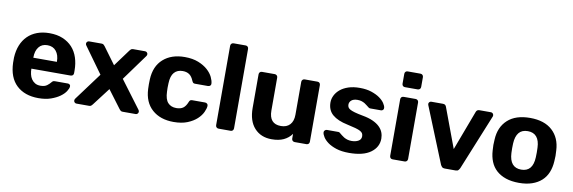

<svg xmlns="http://www.w3.org/2000/svg" viewBox="-53 -1147 4697 1573"><g transform="rotate(10 2296.0 -360.5)"><path d="M295 10Q180 10 112.5 -53.5Q45 -117 41 -240V-283Q44 -341 62.5 -386.5Q81 -432 113.5 -464Q146 -496 191.5 -513Q237 -530 294 -530Q357 -530 404.5 -510Q452 -490 484 -455Q516 -420 532 -371Q548 -322 548 -265V-242Q548 -231 541 -224.5Q534 -218 523 -218H197Q197 -195 202 -172.5Q207 -150 218.5 -132.5Q230 -115 248.5 -104Q267 -93 294 -93Q329 -93 348.5 -108Q368 -123 376 -134Q385 -145 390.5 -147.5Q396 -150 408 -150H512Q522 -150 528.5 -144Q535 -138 534 -128Q533 -112 517.5 -88Q502 -64 472 -42.5Q442 -21 398 -5.5Q354 10 295 10ZM197 -309H393V-311Q393 -365 367 -397.5Q341 -430 294 -430Q247 -430 222 -397.5Q197 -365 197 -311Z M610 0Q601 0 594.5 -6.5Q588 -13 588 -22Q588 -25 589 -29.5Q590 -34 594 -39L763 -267L608 -482Q602 -489 602 -498Q602 -507 608.5 -513.5Q615 -520 624 -520H728Q740 -520 746 -514Q752 -508 756 -503L859 -363L962 -503Q966 -508 972 -514Q978 -520 991 -520H1090Q1099 -520 1105.5 -513.5Q1112 -507 1112 -499Q1112 -489 1106 -482L949 -266L1119 -39Q1123 -34 1124 -30Q1125 -26 1125 -22Q1125 -13 1118.5 -6.5Q1112 0 1103 0H994Q983 0 977 -5.5Q971 -11 967 -16L856 -164L743 -16Q739 -11 733 -5.5Q727 0 716 0Z M1419 10Q1308 10 1240.5 -50Q1173 -110 1168 -220Q1167 -235 1167 -259.5Q1167 -284 1168 -300Q1173 -410 1240.5 -470Q1308 -530 1419 -530Q1485 -530 1532.5 -511Q1580 -492 1610.5 -464.5Q1641 -437 1655.5 -406.5Q1670 -376 1671 -353Q1672 -342 1664.5 -335.5Q1657 -329 1646 -329H1539Q1528 -329 1523 -333.5Q1518 -338 1513 -349Q1499 -384 1477 -399Q1455 -414 1422 -414Q1377 -414 1351.5 -385Q1326 -356 1324 -295Q1322 -255 1324 -225Q1326 -162 1351.5 -134Q1377 -106 1422 -106Q1457 -106 1478 -121Q1499 -136 1513 -171Q1517 -182 1522.5 -187Q1528 -192 1539 -192H1646Q1657 -192 1664.5 -185Q1672 -178 1671 -167Q1670 -146 1656 -115.5Q1642 -85 1612 -57Q1582 -29 1534.5 -9.5Q1487 10 1419 10Z M1793 0Q1782 0 1775 -7Q1768 -14 1768 -25V-685Q1768 -696 1775 -703Q1782 -710 1793 -710H1893Q1904 -710 1910.5 -703Q1917 -696 1917 -685V-25Q1917 -14 1910.5 -7Q1904 0 1893 0Z M2235 10Q2145 10 2091.5 -49Q2038 -108 2038 -216V-495Q2038 -506 2044.5 -513Q2051 -520 2062 -520H2168Q2179 -520 2186 -513Q2193 -506 2193 -495V-222Q2193 -110 2291 -110Q2339 -110 2366 -139Q2393 -168 2393 -222V-495Q2393 -506 2400 -513Q2407 -520 2418 -520H2524Q2535 -520 2541.5 -513Q2548 -506 2548 -495V-25Q2548 -14 2541.5 -7Q2535 0 2524 0H2426Q2415 0 2408 -7Q2401 -14 2401 -25V-64Q2375 -28 2334.5 -9Q2294 10 2235 10Z M2879 10Q2816 10 2772 -4.5Q2728 -19 2700.5 -39.5Q2673 -60 2659.5 -82Q2646 -104 2645 -119Q2644 -130 2652 -137Q2660 -144 2668 -144H2765Q2772 -144 2778 -138Q2787 -131 2797 -122.5Q2807 -114 2819 -107Q2831 -100 2846.5 -95Q2862 -90 2883 -90Q2916 -90 2939 -103Q2962 -116 2962 -142Q2962 -156 2956.5 -166Q2951 -176 2936.5 -184Q2922 -192 2895.5 -199.5Q2869 -207 2827 -216Q2744 -233 2701 -270Q2658 -307 2658 -372Q2658 -401 2672 -429.5Q2686 -458 2713 -480.5Q2740 -503 2780.5 -516.5Q2821 -530 2875 -530Q2931 -530 2972.5 -516Q3014 -502 3041.5 -482.5Q3069 -463 3083.5 -441Q3098 -419 3099 -403Q3100 -392 3093 -385.5Q3086 -379 3077 -379H2988Q2978 -379 2972 -385Q2963 -391 2954 -399Q2945 -407 2934 -413.5Q2923 -420 2908.5 -425Q2894 -430 2874 -430Q2841 -430 2823.5 -415.5Q2806 -401 2806 -379Q2806 -368 2810.5 -358.5Q2815 -349 2828.5 -341Q2842 -333 2868 -325.5Q2894 -318 2937 -310Q2988 -301 3023 -285Q3058 -269 3079.5 -248Q3101 -227 3110.5 -202.5Q3120 -178 3120 -151Q3120 -80 3058.5 -35Q2997 10 2879 10Z M3237 -600Q3226 -600 3219.5 -607Q3213 -614 3213 -625V-706Q3213 -717 3219.5 -724Q3226 -731 3237 -731H3343Q3354 -731 3361 -724Q3368 -717 3368 -706V-625Q3368 -614 3361 -607Q3354 -600 3343 -600ZM3240 0Q3229 0 3222.5 -7Q3216 -14 3216 -25V-495Q3216 -506 3222.5 -513Q3229 -520 3240 -520H3340Q3351 -520 3358 -513Q3365 -506 3365 -495V-25Q3365 -14 3358 -7Q3351 0 3340 0Z M3674 0Q3659 0 3651.5 -7.5Q3644 -15 3639 -25L3451 -489Q3449 -495 3449 -498Q3449 -507 3455.5 -513.5Q3462 -520 3471 -520H3568Q3581 -520 3587.5 -513.5Q3594 -507 3596 -500L3719 -170L3843 -500Q3845 -507 3851.5 -513.5Q3858 -520 3870 -520H3967Q3976 -520 3982.5 -513.5Q3989 -507 3989 -498Q3989 -496 3989 -493.5Q3989 -491 3988 -489L3799 -25Q3794 -15 3787 -7.5Q3780 0 3764 0Z M4292 10Q4230 10 4183 -6Q4136 -22 4104 -51Q4072 -80 4055 -121.5Q4038 -163 4035 -215Q4033 -235 4033 -260Q4033 -285 4035 -305Q4040 -409 4106 -469.5Q4172 -530 4292 -530Q4411 -530 4477 -469.5Q4543 -409 4548 -305Q4550 -285 4550 -260Q4550 -235 4548 -215Q4545 -163 4528 -121.5Q4511 -80 4479 -51Q4447 -22 4400.5 -6Q4354 10 4292 10ZM4292 -100Q4388 -100 4393 -220Q4394 -235 4394 -260Q4394 -285 4393 -300Q4391 -359 4365.5 -389.5Q4340 -420 4292 -420Q4243 -420 4218 -389.5Q4193 -359 4190 -300Q4189 -285 4189 -260Q4189 -235 4190 -220Q4196 -100 4292 -100Z"/></g></svg>

Font: Fz Rubik SemBd
Style: Regular
Weight: 600
Designer: Hubert and Fischer
Foundry: Hubert and Fischer
Version: Vit hóa bi FontZin.com